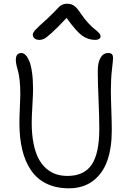

<svg xmlns="http://www.w3.org/2000/svg" viewBox="-20 -955 703 1029"><path d="M190.9 -741.2Q174.8 -741.2 165.3 -749.3Q155.8 -757.3 155.8 -769Q155.8 -779.3 169.2 -794.4Q182.6 -809.6 234.9 -856Q252.9 -872.6 271 -891.4Q289.1 -910.2 296.1 -917.5Q303.2 -924.8 314 -929.9Q324.7 -935.1 338.9 -935.1Q361.3 -935.1 377 -924.3Q392.6 -913.6 412.1 -883.8Q432.6 -853 454.6 -829.8Q476.6 -806.6 489.3 -797.1Q502 -787.6 510.5 -778.3Q519 -769 519 -759.8Q519 -751.5 511 -746.3Q502.9 -741.2 490.2 -741.2Q452.1 -741.2 420.4 -763.9Q388.7 -786.6 336.9 -858.9Q287.1 -805.7 256.8 -778.6Q226.6 -751.5 215.1 -746.3Q203.6 -741.2 190.9 -741.2ZM349.1 54.2Q280.8 54.2 229.5 29.3Q178.2 4.4 146.5 -42Q114.7 -88.4 99.4 -151.9Q84 -215.3 84 -295.9Q84 -325.2 86.4 -378.2Q88.9 -431.2 88.9 -448.2Q88.9 -492.2 85.2 -525.1Q81.5 -558.1 76.9 -573Q72.3 -587.9 68.6 -604Q64.9 -620.1 64.9 -634.8Q64.9 -670.9 95.2 -670.9Q106.4 -670.9 116.9 -660.4Q127.4 -649.9 136.7 -628.2Q146 -606.4 151.6 -567.4Q157.2 -528.3 157.2 -477.1Q157.2 -451.7 153.6 -389.4Q149.9 -327.1 149.9 -297.9Q149.9 -235.4 159.7 -186.5Q169.4 -137.7 186.5 -105.2Q203.6 -72.8 228.3 -51.5Q252.9 -30.3 280.8 -21.2Q308.6 -12.2 341.8 -12.2Q431.2 -12.2 471.7 -73Q512.2 -133.8 512.2 -264.2Q512.2 -327.1 508.1 -421.9Q503.9 -516.6 503.9 -574.2Q503.9 -620.1 518.8 -645.5Q533.7 -670.9 560.1 -670.9Q573.2 -670.9 579.6 -664.8Q585.9 -658.7 585.9 -643.1Q585.9 -633.3 580.1 -582.8Q574.2 -532.2 574.2 -470.2Q574.2 -435.5 576.7 -364.7Q579.1 -293.9 579.1 -256.8Q579.1 -162.6 555.2 -94.2Q531.2 -25.9 478.8 14.2Q426.3 54.2 349.1 54.2Z"/></svg>

Font: Shantell Sans Bouncy
Style: Regular
Weight: 300
Designer: Stephen Nixon, Anya Danilova, Shantell Martin
Foundry: Arrow Type
Version: Version 1.006;[9816181b4]